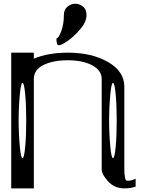

<svg xmlns="http://www.w3.org/2000/svg" viewBox="-20 -1041 830 1061"><path d="M89.8 -521.5Q83 -449.2 83 -375Q83 -300.8 89.8 -228.5Q95.7 -167 104.5 -167Q113.3 -167 119.1 -228.5Q125 -290 125 -375Q125 -460 119.1 -521.5Q113.3 -583 104.5 -583Q95.7 -583 89.8 -521.5ZM589.8 -521.5Q583 -449.2 583 -375Q583 -300.8 589.8 -228.5Q595.7 -167 604.5 -167Q613.3 -167 619.1 -228.5Q625 -290 625 -375Q625 -460 619.1 -521.5Q613.3 -583 604.5 -583Q595.7 -583 589.8 -521.5ZM167 -750V-716.8Q246.1 -750 354.5 -750Q487.3 -750 577.1 -698.2Q667 -646.5 667 -562.5V-110.4Q667 -42 682.6 -42Q710 -42 729.5 -53.7V-9.8Q703.1 0 667 0Q612.3 0 577.1 -39.1Q542 -78.1 542 -103.5V-604.5Q542 -652.3 488.3 -680.7Q436.5 -708 354.5 -708Q272.5 -708 219.7 -681.6Q167 -655.3 167 -604.5V-79.1V0H42V-750ZM458 -958Q458 -919.9 423.8 -879.9Q386.7 -836.9 353.5 -814.5Q318.4 -791 306.6 -791Q300.8 -791 298.8 -793Q295.9 -795.9 294.9 -800.8Q293 -808.6 293 -809.6Q293 -810.5 292.5 -814Q292 -817.4 292 -820.3V-829.1Q303.7 -829.1 318.4 -868.2Q333 -908.2 333 -958Q333 -987.3 352.5 -1003.9Q372.1 -1020.5 395.5 -1020.5Q419.9 -1020.5 439.5 -1003.9Q458 -988.3 458 -958Z"/></svg>

Font: okolaksMetalik
Style: bold
Weight: 700
Width: 7
Version: Version 0.6